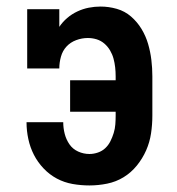

<svg xmlns="http://www.w3.org/2000/svg" viewBox="-20 -558 540 586"><path d="M253 8Q227 8 201.5 3.5Q176 -1 153.5 -13Q131 -25 113 -44Q95 -63 83.5 -85.5Q72 -108 66.5 -133.5Q61 -159 61 -184Q61 -184 61 -184.5Q61 -185 61 -185H173Q173 -185 173 -185Q173 -185 173 -185Q173 -167 177.5 -149.5Q182 -132 192 -117.5Q202 -103 218.5 -95.5Q235 -88 253 -88Q266 -88 279 -92.5Q292 -97 301.5 -106Q311 -115 317 -127Q323 -139 327 -152Q331 -165 332 -178.5Q333 -192 333 -205V-217H194V-313H333V-325Q333 -339 331.5 -352.5Q330 -366 326.5 -379Q323 -392 316 -404Q309 -416 298.5 -425Q288 -434 275 -438Q262 -442 248 -442Q230 -442 212.5 -435.5Q195 -429 183 -416Q171 -403 166 -385Q161 -367 161 -349H63V-530H161V-476Q171 -491 185 -503Q199 -515 216 -523Q233 -531 251 -534.5Q269 -538 287 -538Q312 -538 336.5 -531Q361 -524 380 -507.5Q399 -491 412 -469.5Q425 -448 432 -424Q439 -400 442 -375Q445 -350 445 -325V-205Q445 -178 441 -151Q437 -124 426 -99Q415 -74 397.5 -52.5Q380 -31 357 -17Q334 -3 307 2.5Q280 8 253 8Z"/></svg>

Font: Iosevka Slab
Style: Bold
Weight: 700
Monospace: yes
Designer: Belleve Invis
Foundry: Belleve Invis
Version: Version 11.1.1; ttfautohint (v1.8.3)